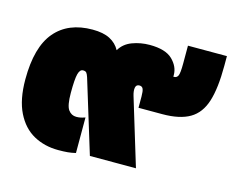

<svg xmlns="http://www.w3.org/2000/svg" viewBox="-80 -634 919 757"><g transform="rotate(15 379.5 -255.0)"><path d="M212 10Q156 10 111.5 -14.5Q67 -39 41 -91.5Q15 -144 15 -226Q15 -358 68.5 -421Q122 -484 221 -484Q265 -484 292 -470Q319 -456 333 -430Q350 -459 383.5 -471.5Q417 -484 454 -484Q519 -484 547.5 -456Q576 -428 576 -394V-387H579Q590 -387 595 -397.5Q600 -408 600 -448V-520H759V-480Q759 -389 742 -335Q725 -281 684 -257Q643 -233 572 -233H475V-279Q475 -301 471 -310Q467 -319 456 -319Q443 -319 440.5 -306Q438 -293 444 -273L527 0H339L248 -297Q244 -309 240 -314Q236 -319 226 -319Q213 -319 207.5 -298Q202 -277 202 -221Q202 -169 214.5 -152Q227 -135 247 -135Q256 -135 263.5 -136.5Q271 -138 283 -142V3Q267 7 251 8.5Q235 10 212 10Z"/></g></svg>

Font: Kanit Black
Style: Regular
Weight: 900
Designer: Katatrad Team
Foundry: CadsonDemak
Version: Version 2.000; ttfautohint (v1.8.3)